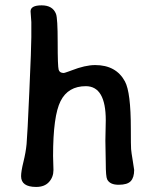

<svg xmlns="http://www.w3.org/2000/svg" viewBox="-20 -723 598 733"><path d="M118.2 -9.3Q60.5 -9.3 60.5 -50.3Q60.5 -68.8 69.6 -105.5Q78.6 -142.1 81.5 -173.1Q84.5 -204.1 92 -374Q99.6 -543.9 99.6 -581.1V-638.7L96.7 -679.7Q96.7 -702.6 138.9 -702.6Q181.2 -702.6 193.8 -669.9Q200.2 -653.3 200.2 -561.5Q200.2 -469.7 203.9 -457Q207.5 -444.3 223.6 -444.3Q225.6 -444.3 242.2 -450.2L252.9 -454.1Q305.2 -474.6 343.3 -474.6Q423.3 -474.6 457 -412.1Q479.5 -370.6 479.5 -231.4Q479.5 -166 480.5 -153.8Q481.4 -141.6 486.8 -109.6Q492.2 -77.6 492.2 -74.2Q492.2 -45.4 479.2 -31.5Q466.3 -17.6 432.9 -17.6Q399.4 -17.6 389.2 -38.1Q383.8 -48.8 383.8 -100.1L382.3 -186L383.8 -263.7Q383.8 -394 307.6 -394Q240.2 -394 211.4 -337.4Q182.6 -280.8 182.6 -127.4L184.1 -74.2Q184.1 -46.9 167 -28.1Q149.9 -9.3 118.2 -9.3Z"/></svg>

Font: Averia Gruesa Libre
Style: Regular
Weight: 400
Italic angle: -1.70001°
Version: Version 1.002